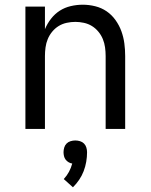

<svg xmlns="http://www.w3.org/2000/svg" viewBox="-20 -548 640 816"><path d="M88 0V-520H171V-424Q181 -448 197 -468.5Q213 -489 234 -502.5Q255 -516 280.5 -522Q306 -528 332 -528Q358 -528 384.5 -521.5Q411 -515 433 -500Q455 -485 471 -462.5Q487 -440 496 -415Q505 -390 508.5 -363.5Q512 -337 512 -310V0H429V-310Q429 -328 426.5 -346.5Q424 -365 417 -382Q410 -399 398 -413.5Q386 -428 370.5 -437.5Q355 -447 336.5 -451Q318 -455 300 -455Q282 -455 263.5 -451Q245 -447 229.5 -437.5Q214 -428 202 -413.5Q190 -399 183 -382Q176 -365 173.5 -346.5Q171 -328 171 -310V0ZM290 248 251 213Q264 199 273 182.5Q282 166 287 147Q279 146 271.5 141.5Q264 137 259 130.5Q254 124 252 115.5Q250 107 250 99Q250 89 253 79Q256 69 263 62Q270 55 280 52Q290 49 300 49Q310 49 320 52Q330 55 337 62Q344 69 347 79Q350 89 350 99Q350 119 346.5 139.5Q343 160 335.5 179.5Q328 199 316.5 216Q305 233 290 248Z"/></svg>

Font: Iosevka Fixed Extended
Style: Regular
Weight: 400
Width: 7
Monospace: yes
Designer: Belleve Invis
Foundry: Belleve Invis
Version: Version 24.1.1; ttfautohint (v1.8.4)